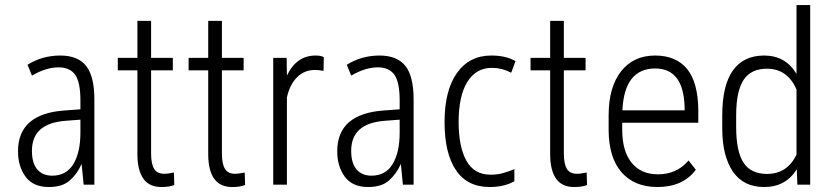

<svg xmlns="http://www.w3.org/2000/svg" viewBox="-20 -731 3300 760"><path d="M298.3 -206.1V-257.3L240.2 -252.9Q173.3 -248 139.9 -218.5Q106.4 -189 106.4 -133.8Q106.4 -85 127.7 -60.3Q148.9 -35.6 186.5 -35.6Q242.2 -35.6 270.5 -81.5Q298.3 -127.9 298.3 -206.1ZM150.4 -502Q183.6 -511.2 218.3 -511.2Q288.6 -511.2 321.3 -469.7Q353.5 -428.2 353.5 -337.9V-1V0H352.1H312H311V-1L303.2 -80.6H302.2Q285.2 -42 255.9 -16.6Q241.2 -3.4 220.7 2.9Q199.7 9.3 173.3 9.3Q111.3 9.3 81.1 -31.7Q51.3 -72.3 51.3 -132.3Q51.3 -207 98.1 -247.6Q144.5 -287.1 233.4 -293.5L298.3 -298.3V-334Q298.3 -405.8 277.3 -435.5Q255.9 -464.4 212.4 -464.4Q163.1 -464.4 107.9 -432.6L106.9 -431.6L106 -433.1L89.4 -473.6L88.9 -474.6L89.8 -475.1Q116.7 -492.2 150.4 -502Z M578.1 -648.4V-647V-502H662.6H664.1V-500.5V-454.1V-452.6H662.6H578.1V-123Q578.1 -82 590.3 -62.5Q601.6 -43.5 629.9 -43Q630.4 -43 630.9 -43Q642.6 -43 667 -47.9H668.5V-46.4L669.9 0V1L668.9 1.5Q651.4 9.3 618.2 9.3Q526.4 9.3 523.9 -115.7V-452.6H447.8H446.3V-454.1V-500.5V-502H447.8H523.9V-647V-648.4H525.4H576.7Z M858.4 -648.4V-647V-502H942.9H944.3V-500.5V-454.1V-452.6H942.9H858.4V-123Q858.4 -82 870.6 -62.5Q881.8 -43.5 910.2 -43Q910.6 -43 911.1 -43Q922.9 -43 947.3 -47.9H948.7V-46.4L950.2 0V1L949.2 1.5Q931.6 9.3 898.4 9.3Q806.6 9.3 804.2 -115.7V-452.6H728H726.6V-454.1V-500.5V-502H728H804.2V-647V-648.4H805.7H856.9Z M1260.7 -450.7H1259.3Q1240.7 -454.1 1227.1 -454.1Q1185.1 -454.1 1156.2 -425.5Q1127.4 -397 1115.7 -345.7V-1.5V0H1114.3H1062.5H1061.5V-1.5V-500.5V-502H1062.5H1113.3H1114.7V-500.5L1115.7 -431.6Q1153.3 -511.2 1229.5 -511.2Q1250.5 -511.2 1261.2 -504.9L1261.7 -504.4V-503.9L1260.7 -452.1Z M1562 -206.1V-257.3L1503.9 -252.9Q1437 -248 1403.6 -218.5Q1370.1 -189 1370.1 -133.8Q1370.1 -85 1391.4 -60.3Q1412.6 -35.6 1450.2 -35.6Q1505.9 -35.6 1534.2 -81.5Q1562 -127.9 1562 -206.1ZM1414.1 -502Q1447.3 -511.2 1481.9 -511.2Q1552.2 -511.2 1585 -469.7Q1617.2 -428.2 1617.2 -337.9V-1V0H1615.7H1575.7H1574.7V-1L1566.9 -80.6H1565.9Q1548.8 -42 1519.5 -16.6Q1504.9 -3.4 1484.4 2.9Q1463.4 9.3 1437 9.3Q1375 9.3 1344.7 -31.7Q1314.9 -72.3 1314.9 -132.3Q1314.9 -207 1361.8 -247.6Q1408.2 -287.1 1497.1 -293.5L1562 -298.3V-334Q1562 -405.8 1541 -435.5Q1519.5 -464.4 1476.1 -464.4Q1426.8 -464.4 1371.6 -432.6L1370.6 -431.6L1369.6 -433.1L1353 -473.6L1352.5 -474.6L1353.5 -475.1Q1380.4 -492.2 1414.1 -502Z M2015.6 -13.2Q1974.6 9.3 1918.5 9.3Q1829.6 9.3 1784.7 -57.6Q1739.7 -124.5 1739.7 -247.1Q1739.7 -373 1788.6 -441.9Q1837.9 -511.2 1924.3 -511.2Q1924.8 -511.2 1925.3 -511.2Q1981.4 -511.2 2019.5 -489.7L2020.5 -488.8L2020 -487.8L2003.9 -444.3L2003.4 -443.4L2002 -443.8Q1966.3 -462.4 1927.2 -462.4Q1864.7 -462.4 1830.1 -407.2Q1795.4 -351.6 1795.4 -248Q1795.4 -150.4 1826.2 -94.7Q1856.9 -39.6 1921.4 -39.6Q1921.9 -39.6 1922.4 -39.6Q1949.2 -39.6 1969.7 -45.4Q1995.6 -52.7 2014.6 -61L2016.1 -62V-60.1V-14.6V-13.7Z M2211.9 -648.4V-647V-502H2296.4H2297.9V-500.5V-454.1V-452.6H2296.4H2211.9V-123Q2211.9 -82 2224.1 -62.5Q2235.4 -43.5 2263.7 -43Q2264.2 -43 2264.6 -43Q2276.4 -43 2300.8 -47.9H2302.2V-46.4L2303.7 0V1L2302.7 1.5Q2285.2 9.3 2252 9.3Q2160.2 9.3 2157.7 -115.7V-452.6H2081.5H2080.1V-454.1V-500.5V-502H2081.5H2157.7V-647V-648.4H2159.2H2210.4Z M2689.9 -306.6Q2686 -460 2573.2 -460Q2512.7 -460 2479.5 -418Q2447.3 -376 2443.8 -294.4H2689.9ZM2582 9.3Q2491.7 9.3 2440.4 -48.8Q2390.1 -106.9 2389.2 -213.9V-274.9Q2389.2 -385.3 2438 -448.2Q2487.3 -511.2 2573.2 -511.2Q2656.2 -511.2 2700.2 -457.5Q2743.2 -404.3 2744.1 -294.4V-246.1V-245.1H2742.7H2442.9V-218.3Q2442.9 -132.8 2480 -86.9Q2517.1 -41 2584.5 -41Q2658.7 -41 2704.6 -94.7L2705.6 -95.7L2706.5 -94.7L2733.4 -60.1L2734.4 -59.6L2733.9 -58.6Q2709 -24.9 2670.9 -7.8Q2632.8 9.3 2582 9.3Z M2894 -277.3V-227.5Q2894 -132.3 2922.9 -87.4Q2951.7 -43 3015.1 -42.5Q3096.2 -42.5 3132.8 -118.7V-376.5Q3097.7 -459 3015.6 -459Q2952.6 -459 2923.3 -414.6Q2894.5 -370.6 2894 -277.3ZM2838.9 -222.2V-273.9Q2838.9 -392.1 2880.4 -451.2Q2922.4 -511.2 3004.9 -511.2Q3089.4 -511.2 3132.8 -438.5V-709.5V-710.9H3134.3H3185.5H3187V-709.5V-1.5V0H3185.5H3137.2H3136.2V-1.5L3133.8 -61Q3090.3 9.3 3004.9 9.3Q2923.3 9.3 2881.3 -51.3Q2838.9 -113.8 2838.9 -222.2Z"/></svg>

Font: MAUL Condensed Light
Style: Light
Weight: 300
Designer: MAUL
Version: Version 2.137; 2017; ttfautohint (v1.8.3)